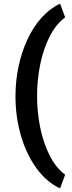

<svg xmlns="http://www.w3.org/2000/svg" viewBox="-20 -810 392 1042"><path d="M181.2 -289.1Q181.2 -202.6 198 -118.9Q214.8 -35.2 248.8 32.5Q282.7 100.1 333.5 138.2L306.2 212.4Q231.9 177.7 177.5 102.5Q123 27.3 93.5 -74Q64 -175.3 64 -287.1Q64 -371.1 80.8 -450Q97.7 -528.8 129.2 -596.4Q160.6 -664.1 205.6 -714.1Q250.5 -764.2 306.2 -790L333.5 -715.8Q282.7 -677.7 248.8 -610.4Q214.8 -543 198 -459.2Q181.2 -375.5 181.2 -289.1Z"/></svg>

Font: Vazirmatn UI FD
Style: Bold
Weight: 700
Designer: Saber Rastikerdar
Foundry: Saber Rastikerdar
Version: Version 33.003